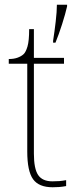

<svg xmlns="http://www.w3.org/2000/svg" viewBox="-20 -780 326 810"><path d="M202 10Q144 10 119.5 -24Q95 -58 95 -141V-511H17V-531Q38 -531 53.5 -536.5Q69 -542 79 -551Q89 -560 96 -584Q103 -608 103 -657H123V-536H250V-511H123V-132Q123 -68 141 -41.5Q159 -15 201 -15Q218 -15 230.5 -16Q243 -17 259 -20V5Q243 8 229.5 9Q216 10 202 10ZM204 -608Q210 -646 215 -689Q220 -732 220 -760H263V-753Q256 -722 242 -678Q228 -634 214 -600H204Z"/></svg>

Font: Noto Serif Telugu Thin
Style: Regular
Weight: 100
Designer: Jelle Bosma - Monotype Design Team
Foundry: Monotype Imaging Inc.
Version: Version 2.005; ttfautohint (v1.8.4.7-5d5b)